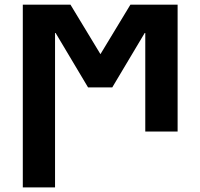

<svg xmlns="http://www.w3.org/2000/svg" viewBox="-20 -566 862 826"><path d="M744.1 -545.9H541L412.1 -333L283.2 -545.9H78.1V240.2H216.8V-428.2L358.9 -189.9H462.9L605 -428.2V0H744.1Z"/></svg>

Font: Noto Reveo Sans
Style: Bold
Weight: 700
Designer: Monotype Design team
Foundry: Monotype Imaging Inc.
Version: Version 1.04